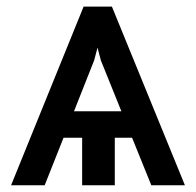

<svg xmlns="http://www.w3.org/2000/svg" viewBox="-20 -548 580 568"><path d="M227.3 -528.4H311.1L527 0H427.6L370.7 -140.6H319.6V0H223V-140.6H168L112.2 0H12.8ZM198.9 -218.8H339.1L278.4 -369.3L268.5 -407L258.5 -369.3Z"/></svg>

Font: Inter P
Style: Regular
Weight: 400
Designer: Rasmus Andersson
Foundry: rsms
Version: Version 3.018;git-588b23468